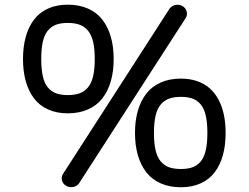

<svg xmlns="http://www.w3.org/2000/svg" viewBox="-20 -789 1048 809"><path d="M693.4 -751Q701.7 -764.2 717.9 -767.8Q734.1 -771.5 748.3 -763.7Q762.5 -755.9 766.5 -740.7Q770.5 -725.6 762 -712.4L314.2 -18.3Q305.9 -5.1 289.8 -1.5Q273.7 2.2 259.5 -5.6Q245.4 -13.4 241.3 -28.4Q237.3 -43.5 245.8 -56.6ZM265.6 -692.4Q236.6 -692.4 216.4 -685.1Q196.3 -677.7 181.8 -660.3Q167.2 -642.8 160.5 -613.3Q153.8 -583.7 153.8 -540.3Q153.8 -496.8 160.5 -467.3Q167.2 -437.7 181.8 -420.4Q196.3 -403.1 216.4 -395.8Q236.6 -388.4 265.6 -388.4Q294.9 -388.4 315.3 -395.8Q335.7 -403.1 350.5 -420.4Q365.2 -437.7 372.2 -467.3Q379.2 -496.8 379.2 -540.3Q379.2 -583.7 372.2 -613.3Q365.2 -642.8 350.5 -660.2Q335.7 -677.5 315.3 -684.9Q294.9 -692.4 265.6 -692.4ZM265.6 -311.5Q218.5 -311.5 182.4 -327.9Q146.2 -344.2 123.3 -374.5Q100.3 -404.8 88.6 -446.5Q76.9 -488.3 76.9 -540.3Q76.9 -592.3 88.6 -634Q100.3 -675.8 123.3 -706.2Q146.2 -736.6 182.4 -752.9Q218.5 -769.3 265.6 -769.3Q313.5 -769.3 350.6 -752.9Q387.7 -736.6 411.3 -706.2Q434.8 -675.8 446.9 -634Q459 -592.3 459 -540.3Q459 -488.3 446.9 -446.5Q434.8 -404.8 411.3 -374.5Q387.7 -344.2 350.6 -327.9Q313.5 -311.5 265.6 -311.5ZM742.2 -380.9Q712.9 -380.9 692.5 -373.4Q672.1 -366 657.3 -348.6Q642.6 -331.3 635.6 -301.8Q628.7 -272.2 628.7 -228.8Q628.7 -185.3 635.6 -155.8Q642.6 -126.2 657.3 -108.9Q672.1 -91.6 692.5 -84.2Q712.9 -76.9 742.2 -76.9Q771.2 -76.9 791.4 -84.2Q811.5 -91.6 825.9 -108.9Q840.3 -126.2 847 -155.8Q853.8 -185.3 853.8 -228.8Q853.8 -272.2 847 -301.8Q840.3 -331.3 825.9 -348.8Q811.5 -366.2 791.4 -373.5Q771.2 -380.9 742.2 -380.9ZM742.2 0Q694.3 0 657.2 -16.4Q620.1 -32.7 596.6 -63Q573 -93.3 560.9 -135Q548.8 -176.8 548.8 -228.8Q548.8 -280.8 560.9 -322.5Q573 -364.3 596.6 -394.7Q620.1 -425 657.2 -441.4Q694.3 -457.8 742.2 -457.8Q780 -457.8 810.8 -447.1Q841.6 -436.5 863.8 -416.7Q886 -397 901 -368.7Q916 -340.3 923.3 -305.3Q930.7 -270.3 930.7 -228.8Q930.7 -176.8 919.1 -135Q907.5 -93.3 884.5 -63Q861.6 -32.7 825.4 -16.4Q789.3 0 742.2 0Z"/></svg>

Font: Tecnico
Style: Grueso
Weight: 700
Version: Version 1.3